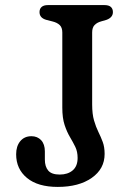

<svg xmlns="http://www.w3.org/2000/svg" viewBox="-20 -720 512 755"><path d="M391.4 -114.6Q391.4 -56.1 340.9 -20.6Q290.3 15 207.1 15Q128.8 15 86.2 -20.2Q43.5 -55.3 43.5 -113.4Q43.5 -145.3 59.7 -164.9Q76 -184.4 103.7 -184.4Q127.1 -184.4 141.8 -168.7Q156.4 -153 156.4 -124.7V-92.4Q156.4 -64.8 169.7 -49.2Q182.9 -33.6 214.9 -33.6Q246.5 -33.6 265.9 -50.1Q285.2 -66.6 285.2 -98.9Q285.2 -123.6 276.2 -142.3Q267.1 -160.9 255.1 -181.1Q243.1 -201.2 234.1 -228.4Q225 -255.6 225 -297V-592.2Q225 -611.7 214.8 -621.5Q204.5 -631.3 186 -635.8L161 -642.2Q148 -646.2 141.7 -653.7Q135.4 -661.2 135.4 -672.4Q135.4 -685.4 143.7 -692.7Q152 -700 168.6 -700H390.8Q407.7 -700 415.9 -692.7Q424 -685.4 424 -672.4Q424 -651.6 399.4 -642.2L377.4 -635.8Q361.3 -631.3 351.9 -621.5Q342.4 -611.7 342.4 -592.2V-309.2Q342.4 -271.5 349.8 -246.2Q357.2 -220.8 366.9 -201.2Q376.6 -181.6 384 -161.7Q391.4 -141.8 391.4 -114.6Z"/></svg>

Font: Fraunces SuperSoft
Style: Regular
Weight: 900
Version: Version 1.000;[b76b70a41]